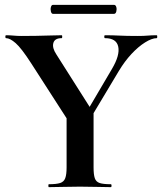

<svg xmlns="http://www.w3.org/2000/svg" viewBox="-20 -770 667 790"><path d="M318 -278 441 -487Q474 -543 466.5 -578Q459 -613 412 -613Q409 -613 409 -619Q409 -625 412 -625Q444 -625 472 -623.5Q500 -622 547 -622Q572 -622 587.5 -623.5Q603 -625 625 -625Q627 -625 627 -619Q627 -613 625 -613Q605 -613 577 -595.5Q549 -578 521 -548Q493 -518 469 -478L339 -261ZM260 -274 108 -510Q68 -572 44.5 -592.5Q21 -613 5 -613Q2 -613 2 -619Q2 -625 5 -625Q20 -625 36 -623.5Q52 -622 67 -622Q95 -622 127 -622.5Q159 -623 187.5 -624Q216 -625 234 -625Q236 -625 236 -619Q236 -613 234 -613Q205 -613 199.5 -593Q194 -573 212 -546L356 -319ZM254 -310 365 -319V-81Q365 -52 370 -37Q375 -22 390 -17Q405 -12 436 -12Q439 -12 439 -6Q439 0 436 0Q410 0 378.5 -1Q347 -2 309 -2Q273 -2 240 -1Q207 0 181 0Q179 0 179 -6Q179 -12 181 -12Q212 -12 227.5 -17Q243 -22 248.5 -37Q254 -52 254 -81ZM198 -713Q192 -713 189.5 -722.5Q187 -732 189.5 -741Q192 -750 198 -750H449Q456 -750 458.5 -741Q461 -732 458.5 -722.5Q456 -713 449 -713Z"/></svg>

Font: Cormorant
Style: Bold
Weight: 700
Designer: Christian Thalmann (Catharsis Fonts)
Foundry: Catharsis Fonts
Version: Version 4.000